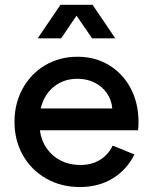

<svg xmlns="http://www.w3.org/2000/svg" viewBox="-20 -749 624 783"><path d="M39.1 -252Q39.1 -327.1 72.5 -387.9Q106 -448.7 164.6 -483.2Q223.1 -517.6 295.9 -517.6Q368.2 -517.6 424.8 -483.2Q481.4 -448.7 513.2 -388.2Q544.9 -327.6 544.9 -252Q544.9 -232.9 543 -217.8H142.6Q148.4 -175.3 170.9 -143.3Q193.4 -111.3 228.5 -93.8Q263.7 -76.2 306.6 -76.2Q354 -76.2 387.7 -96.9Q421.4 -117.7 439.5 -155.3L528.3 -119.1Q497.6 -57.1 440.2 -21.7Q382.8 13.7 305.7 13.7Q229 13.7 168.2 -21Q107.4 -55.7 73.2 -116.2Q39.1 -176.8 39.1 -252ZM438 -306.6Q435.1 -340.8 416.3 -368.4Q397.5 -396 366.2 -411.9Q335 -427.7 295.9 -427.7Q239.3 -427.7 199.2 -395Q159.2 -362.3 146 -306.6ZM226.6 -729.5H357.4L450.2 -592.8H355.5L292 -685.1L229.5 -592.8H133.8Z"/></svg>

Font: Wanted Sans Medium
Style: Regular
Weight: 500
Designer: Original Design by Kil Hyung-jin and Kang Hanbin, Wanted Lab, Inc; Hangeul from Source Han Sans by Jang Soo-young and Ka
Foundry: Wanted Lab, Inc.
Version: Version 1.001